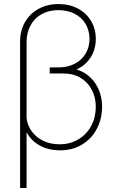

<svg xmlns="http://www.w3.org/2000/svg" viewBox="-20 -737 590 956"><path d="M457 -543.9Q457 -492.2 431.9 -452.1Q406.7 -412.1 361.3 -391.1Q420.4 -372.6 454.3 -322.3Q488.3 -272 488.3 -204.1Q487.8 -143.6 461.4 -94.2Q435.1 -44.9 387.5 -16.6Q339.8 11.7 279.3 11.7Q224.1 11.7 180.9 -11Q137.7 -33.7 114.3 -75.2L112.3 -74.7V199.2H80.1V-530.3Q80.1 -584.5 104.5 -627Q128.9 -669.4 172.4 -693.1Q215.8 -716.8 271.5 -716.8Q325.7 -716.8 367.9 -694.3Q410.2 -671.9 433.6 -632.3Q457 -592.8 457 -543.9ZM276.4 -18.6Q329.6 -18.6 370.8 -43.5Q412.1 -68.4 434.6 -111.1Q457 -153.8 457 -206.1Q456.5 -253.9 436 -291.7Q415.5 -329.6 379.2 -350.6Q342.8 -371.6 295.9 -371.1H227.5V-401.4H271.5Q317.4 -401.4 352.3 -419.7Q387.2 -438 406.5 -470.5Q425.8 -502.9 425.8 -543.9Q425.3 -585.9 405.8 -618.4Q386.2 -650.9 351.1 -668.7Q315.9 -686.5 270.5 -686.5Q223.6 -686.5 187.7 -666.7Q151.9 -647 132.1 -610.6Q112.3 -574.2 112.3 -526.4V-148.9Q116.7 -112.3 138.4 -82.5Q160.2 -52.7 195.8 -35.6Q231.4 -18.6 276.4 -18.6Z"/></svg>

Font: Pretendard Thin
Style: Regular
Weight: 100
Designer: Base glyphs from Inter by Rasmus Andersson; Hangeul glyphs from Noto Sans CJK(Source Han Sans) by Jang Soo-young and Kan
Foundry: Kil Hyung-jin
Version: Version 1.309